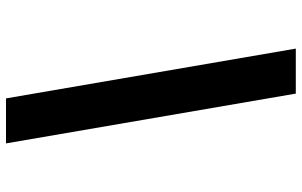

<svg xmlns="http://www.w3.org/2000/svg" viewBox="-203 -660 1006 640"><g transform="rotate(90 300.0 -340.0)"><path d="M458 143H308L142 -823H292Z"/></g></svg>

Font: Iosevka Heavy Extended
Style: Italic
Weight: 900
Width: 7
Italic angle: -9°
Monospace: yes
Designer: Belleve Invis
Foundry: Belleve Invis
Version: Version 32.5.0; ttfautohint (v1.8.4)